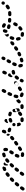

<svg xmlns="http://www.w3.org/2000/svg" viewBox="1110 -1460 362 2668"><g transform="rotate(-90 1291.0 -126.0)"><path d="M26 -25Q19 -31 10 -29Q1 -28 -5 -20Q-13 -9 -19 0Q-24 7 -22 17Q-20 26 -12 31Q-5 36 5 34Q14 32 19 24Q24 17 31 6Q37 -1 35 -11Q34 -20 26 -25ZM506 19Q511 11 509 2Q508 -7 500 -12Q492 -18 483 -16Q480 -15 478 -15Q476 -16 475 -16Q467 -20 458 -17Q449 -13 445 -5Q443 -1 443 4Q443 8 445 12Q446 16 449 20Q452 23 456 25Q465 29 474 29Q482 30 491 28Q500 27 506 19ZM240 -14Q239 -18 237 -22Q234 -26 231 -29Q227 -31 223 -32Q219 -34 214 -33Q210 -32 206 -30Q202 -28 199 -24L186 -7Q183 -3 182 1Q181 6 182 10Q182 15 185 18Q187 22 190 25Q194 28 198 29Q203 30 207 29Q212 29 215 26Q219 24 222 21L235 3Q238 -1 239 -5Q240 -9 240 -14ZM587 -48Q584 -52 580 -54Q577 -57 572 -58Q568 -59 564 -58Q559 -57 555 -54Q546 -48 538 -42Q534 -40 531 -36Q529 -33 528 -28Q527 -24 528 -20Q528 -15 531 -11Q536 -3 545 -1Q554 1 562 -5Q571 -10 581 -17Q589 -22 590 -31Q592 -41 587 -48ZM436 -49Q434 -53 434 -57Q433 -62 435 -66Q439 -78 444 -89Q448 -98 457 -101Q466 -104 474 -99Q483 -95 486 -86Q489 -78 485 -69Q480 -61 477 -52Q476 -48 474 -45Q472 -42 469 -40Q469 -40 468 -40Q459 -41 450 -38Q450 -38 449 -37Q449 -37 449 -37Q449 -37 449 -37Q445 -39 441 -42Q438 -45 436 -49ZM87 -97Q79 -103 70 -103Q61 -102 55 -95Q47 -86 39 -77Q34 -70 34 -61Q35 -51 42 -45Q50 -39 59 -40Q68 -41 74 -48Q81 -57 89 -66Q95 -73 94 -82Q94 -91 87 -97ZM289 -100Q281 -106 272 -105Q263 -104 257 -97L243 -80Q237 -72 238 -63Q239 -54 246 -48Q253 -42 262 -43Q272 -44 278 -51L292 -68Q298 -75 297 -85Q296 -94 289 -100ZM649 -73Q650 -78 649 -82Q648 -86 645 -90Q640 -98 631 -99Q622 -101 614 -95L612 -94Q608 -91 606 -88Q604 -84 603 -80Q602 -75 603 -71Q604 -66 607 -63Q612 -55 621 -53Q630 -52 638 -57L640 -59Q644 -61 646 -65Q648 -69 649 -73ZM153 -164Q146 -171 137 -171Q128 -171 121 -165Q112 -157 104 -148Q97 -141 97 -132Q97 -123 104 -116Q111 -110 120 -110Q129 -110 136 -116Q144 -124 152 -132Q159 -138 159 -148Q159 -157 153 -164ZM358 -151Q357 -156 356 -160Q354 -164 351 -167Q344 -174 335 -173Q325 -173 319 -166Q311 -159 303 -150Q297 -143 297 -134Q298 -125 305 -118Q308 -115 312 -114Q316 -112 321 -112Q325 -113 329 -114Q333 -116 336 -120Q344 -128 351 -135Q354 -139 356 -143Q358 -147 358 -151ZM490 -119Q493 -116 498 -116Q502 -115 507 -116Q511 -117 515 -119Q518 -122 521 -126Q527 -135 533 -145Q535 -148 536 -153Q537 -157 536 -162Q534 -166 532 -170Q529 -173 525 -176Q517 -180 508 -178Q499 -176 494 -168Q489 -159 483 -150Q478 -142 480 -133Q482 -124 490 -119ZM227 -221Q222 -228 213 -230Q204 -232 196 -227Q186 -220 176 -212Q169 -207 168 -197Q166 -188 172 -181Q178 -173 187 -172Q196 -171 204 -176Q213 -183 221 -189Q229 -195 231 -204Q232 -213 227 -221ZM420 -227Q414 -234 405 -235Q396 -236 389 -231Q380 -224 371 -216Q364 -210 363 -201Q362 -191 368 -184Q371 -181 375 -179Q379 -177 384 -176Q388 -176 392 -178Q397 -179 400 -182Q408 -189 416 -195Q424 -201 425 -210Q426 -219 420 -227ZM537 -259Q545 -263 554 -260Q563 -257 567 -249Q571 -240 571 -230Q571 -221 568 -211Q567 -206 564 -203Q561 -200 557 -198Q553 -195 549 -195Q544 -195 540 -196Q531 -199 527 -207Q523 -215 525 -224Q526 -227 526 -229Q526 -229 526 -229Q522 -238 525 -247Q529 -255 537 -259ZM325 -205Q324 -211 325 -216Q327 -226 326 -232Q325 -242 331 -249Q337 -256 347 -257Q354 -258 360 -254Q366 -251 369 -244Q363 -239 356 -233Q350 -228 346 -220Q341 -212 340 -202Q340 -199 340 -196Q337 -196 334 -196Q333 -196 331 -196Q327 -200 325 -205ZM262 -221Q254 -225 250 -233Q246 -242 249 -250Q252 -259 261 -263Q273 -269 284 -272Q293 -275 300 -272Q308 -268 312 -261Q308 -254 306 -247Q303 -240 304 -232Q303 -231 302 -231Q300 -230 299 -230Q290 -227 279 -222Q271 -218 262 -221ZM461 -226Q457 -226 453 -228Q449 -230 446 -233Q443 -236 441 -240Q437 -249 441 -258Q445 -266 454 -270Q466 -275 479 -277Q488 -279 495 -274Q503 -268 505 -259Q505 -259 505 -258Q505 -258 505 -257Q505 -256 504 -254Q502 -248 502 -243Q499 -239 495 -236Q492 -234 487 -233Q479 -231 470 -228Q466 -226 461 -226Z M981 20Q985 18 988 14Q991 11 993 7Q994 3 994 -2Q993 -11 986 -17Q979 -23 970 -23Q965 -23 961 -23Q957 -23 953 -23Q949 -23 945 -22Q940 -21 937 -18Q933 -16 931 -12Q929 -8 928 -3Q927 6 933 13Q939 21 948 22Q954 22 961 22Q967 22 973 22Q977 22 981 20ZM1069 -49Q1069 -49 1068 -50Q1068 -50 1067 -51Q1066 -51 1065 -52Q1063 -53 1061 -54Q1060 -55 1058 -56Q1056 -56 1054 -56Q1049 -57 1045 -55Q1041 -54 1037 -51Q1031 -45 1024 -40Q1016 -35 1014 -26Q1012 -17 1017 -9Q1019 -5 1023 -3Q1026 0 1031 1Q1035 2 1040 1Q1044 0 1048 -2Q1058 -9 1067 -17Q1074 -23 1075 -32Q1075 -42 1069 -49ZM878 -31Q873 -42 870 -55Q869 -59 870 -64Q871 -68 873 -72Q874 -72 874 -72Q874 -72 874 -72Q881 -69 889 -68Q899 -67 907 -70Q909 -71 911 -72Q912 -70 913 -68Q914 -66 914 -64Q916 -56 919 -49Q921 -45 921 -42Q921 -38 920 -34Q915 -29 911 -22Q911 -21 910 -20Q910 -20 909 -20Q908 -19 908 -19Q899 -15 891 -19Q882 -22 878 -31ZM666 -85Q668 -94 662 -102Q657 -110 648 -111Q639 -113 631 -107Q625 -103 616 -97Q615 -96 614 -96Q607 -90 605 -81Q603 -72 608 -64Q611 -61 615 -58Q619 -56 623 -55Q627 -54 632 -55Q636 -56 640 -58Q640 -59 641 -60Q651 -66 657 -71Q665 -76 666 -85ZM1103 -129Q1100 -131 1095 -133Q1091 -134 1086 -133Q1086 -133 1085 -133Q1084 -133 1084 -133Q1083 -133 1083 -132Q1077 -127 1070 -123Q1068 -120 1067 -116Q1066 -112 1067 -109Q1068 -101 1066 -94Q1066 -90 1067 -85Q1068 -81 1070 -77Q1073 -74 1076 -71Q1080 -69 1085 -68Q1094 -67 1101 -72Q1109 -77 1111 -87Q1113 -100 1111 -114Q1111 -118 1109 -122Q1107 -126 1103 -129ZM872 -106Q873 -102 876 -98Q879 -95 883 -93Q891 -89 900 -92Q909 -95 913 -103L914 -104Q918 -112 915 -121Q912 -130 903 -134Q895 -138 886 -135Q877 -132 873 -124V-123Q871 -119 871 -114Q870 -110 872 -106ZM736 -144Q736 -148 735 -153Q733 -157 730 -160Q724 -167 714 -167Q705 -167 698 -161Q691 -154 683 -148Q680 -145 678 -141Q676 -137 676 -132Q675 -128 677 -124Q678 -119 681 -116Q687 -109 696 -108Q706 -108 713 -114Q721 -121 729 -128Q732 -131 734 -135Q736 -139 736 -144ZM941 -135Q947 -135 953 -137Q961 -140 970 -143Q974 -144 978 -147Q981 -149 983 -153Q986 -157 986 -162Q987 -166 985 -170Q983 -179 975 -184Q967 -189 958 -186Q946 -183 935 -178Q931 -177 928 -173Q925 -170 923 -166Q922 -162 922 -157Q922 -153 923 -149Q924 -148 924 -148Q924 -147 925 -146Q926 -145 927 -144Q929 -142 930 -140Q935 -136 941 -135ZM1009 -173Q1009 -169 1010 -165Q1011 -160 1013 -157Q1016 -153 1020 -151Q1024 -148 1028 -148Q1036 -147 1042 -144Q1051 -140 1059 -143Q1068 -147 1072 -155Q1074 -159 1074 -164Q1074 -168 1072 -172Q1071 -177 1068 -180Q1065 -183 1061 -185Q1049 -190 1035 -192Q1026 -194 1018 -188Q1011 -182 1009 -173ZM825 -151Q810 -153 799 -159Q791 -163 788 -172Q785 -181 789 -189Q793 -197 802 -200Q811 -203 819 -199Q824 -196 833 -195Q839 -194 844 -189Q849 -185 851 -178Q851 -178 851 -177Q851 -175 851 -173Q851 -172 851 -171Q851 -170 851 -169Q849 -160 842 -154Q834 -149 825 -151ZM746 -177Q739 -183 738 -192Q737 -201 742 -209Q747 -215 752 -221Q752 -219 753 -218Q757 -209 765 -204Q767 -202 769 -200Q769 -200 769 -199Q765 -192 764 -183Q764 -178 764 -173Q764 -172 764 -172Q763 -172 763 -172Q758 -172 754 -173Q750 -174 746 -177ZM968 -209Q973 -217 972 -226Q971 -235 963 -240Q956 -246 947 -245Q937 -243 932 -236Q925 -227 919 -218Q917 -215 916 -210Q915 -206 915 -201Q916 -200 916 -198Q917 -196 918 -194Q922 -197 927 -199Q939 -204 952 -208Q960 -210 968 -209ZM792 -279Q801 -283 809 -279Q818 -275 821 -266Q824 -258 821 -249Q817 -240 814 -232Q814 -230 812 -228Q811 -226 810 -224Q802 -224 795 -222Q790 -220 786 -217Q777 -220 773 -228Q769 -237 771 -245Q774 -256 780 -267Q783 -276 792 -279Z M1174 10Q1179 2 1176 -7Q1175 -11 1173 -15Q1170 -18 1166 -21Q1162 -23 1158 -24Q1153 -24 1149 -23Q1146 -22 1144 -23Q1139 -23 1136 -23Q1127 -25 1120 -19Q1112 -14 1110 -5Q1109 4 1114 12Q1119 20 1128 21Q1135 22 1144 22Q1152 22 1160 20Q1169 18 1174 10ZM1331 17Q1335 15 1337 11Q1340 7 1340 3Q1342 -6 1336 -14Q1331 -22 1322 -23Q1315 -24 1311 -27Q1304 -33 1294 -31Q1285 -30 1280 -23Q1277 -19 1276 -15Q1275 -10 1275 -6Q1276 -1 1278 2Q1280 6 1284 9Q1297 19 1314 21Q1319 22 1323 21Q1328 20 1331 17ZM1423 -31Q1424 -36 1423 -40Q1422 -44 1420 -48Q1415 -56 1406 -58Q1397 -60 1389 -55Q1379 -49 1371 -43Q1367 -41 1364 -38Q1361 -34 1360 -30Q1359 -25 1360 -21Q1361 -16 1363 -13Q1365 -9 1369 -6Q1373 -3 1377 -2Q1381 -1 1386 -2Q1390 -3 1394 -5Q1403 -10 1413 -17Q1417 -20 1420 -23Q1422 -27 1423 -31ZM1247 -48Q1247 -48 1247 -48Q1241 -56 1239 -65Q1238 -70 1238 -76Q1235 -78 1232 -79Q1229 -80 1225 -79Q1221 -79 1217 -77Q1213 -75 1210 -72Q1202 -63 1195 -56Q1189 -50 1189 -40Q1189 -31 1196 -25Q1199 -21 1203 -20Q1207 -18 1212 -18Q1216 -18 1220 -20Q1224 -22 1227 -25Q1235 -33 1243 -42Q1244 -43 1245 -45Q1246 -46 1247 -48ZM1075 -52Q1074 -64 1074 -77Q1074 -86 1080 -93Q1087 -99 1096 -100Q1105 -99 1112 -93Q1119 -86 1119 -77Q1119 -66 1119 -57Q1120 -53 1119 -50Q1118 -46 1116 -43Q1111 -41 1107 -38Q1103 -35 1100 -33Q1100 -32 1100 -32Q1100 -32 1099 -32Q1090 -31 1083 -37Q1076 -43 1075 -52ZM1265 -61Q1262 -65 1261 -69Q1260 -73 1261 -78Q1263 -89 1267 -101Q1268 -106 1271 -109Q1273 -113 1277 -115Q1281 -117 1286 -118Q1290 -118 1294 -117Q1303 -115 1308 -107Q1313 -98 1310 -89Q1307 -79 1306 -70Q1305 -65 1302 -60Q1298 -56 1294 -54Q1293 -54 1291 -54Q1287 -53 1282 -51Q1282 -51 1281 -51Q1280 -51 1280 -52Q1275 -52 1271 -55Q1268 -57 1265 -61ZM1479 -90Q1477 -94 1473 -96Q1469 -98 1465 -99Q1460 -100 1456 -99Q1452 -98 1448 -95L1446 -94Q1438 -88 1437 -79Q1435 -70 1440 -62Q1443 -59 1447 -56Q1450 -54 1455 -53Q1459 -52 1464 -53Q1468 -54 1472 -57L1474 -59Q1482 -64 1483 -73Q1485 -82 1479 -90ZM1292 -153Q1294 -149 1297 -145Q1300 -142 1304 -140Q1308 -138 1312 -138Q1317 -138 1321 -140Q1325 -141 1328 -144Q1332 -147 1333 -151Q1338 -161 1343 -171Q1347 -179 1344 -188Q1341 -197 1332 -201Q1324 -205 1315 -202Q1306 -199 1302 -191Q1297 -180 1293 -170Q1291 -166 1291 -161Q1290 -157 1292 -153ZM1344 -223Q1348 -221 1352 -220Q1357 -219 1361 -221Q1365 -222 1369 -224Q1373 -227 1375 -231L1386 -250Q1388 -254 1389 -259Q1389 -263 1388 -267Q1387 -272 1384 -275Q1382 -279 1378 -281Q1370 -286 1361 -283Q1352 -281 1347 -273L1336 -254Q1331 -246 1334 -237Q1336 -228 1344 -223Z M1493 20Q1501 24 1510 21Q1518 18 1522 10L1526 3Q1526 2 1527 1Q1527 1 1527 0L1528 -2Q1530 -6 1530 -10Q1530 -15 1529 -19Q1528 -20 1528 -21Q1528 -22 1527 -23Q1519 -25 1513 -30Q1511 -32 1509 -34Q1502 -34 1496 -31Q1490 -27 1487 -21L1482 -10Q1478 -1 1481 8Q1484 16 1493 20ZM1822 -16Q1821 -20 1818 -24Q1815 -27 1811 -29Q1807 -32 1803 -32Q1799 -33 1794 -31Q1785 -28 1776 -26Q1767 -24 1762 -17Q1757 -9 1759 0Q1760 5 1762 8Q1765 12 1769 15Q1772 17 1777 18Q1781 18 1786 18Q1796 15 1807 12Q1816 9 1821 1Q1825 -7 1822 -16ZM1698 2Q1688 -11 1688 -30Q1688 -40 1694 -46Q1701 -53 1710 -53Q1714 -54 1718 -52Q1723 -50 1726 -47Q1729 -44 1731 -40Q1733 -36 1733 -32Q1733 -28 1734 -26Q1734 -25 1734 -25Q1735 -23 1736 -21Q1737 -20 1738 -18Q1737 -15 1736 -12Q1735 -6 1736 0Q1735 2 1733 3Q1731 5 1729 7Q1722 12 1713 11Q1703 9 1698 2ZM1903 -53Q1901 -57 1898 -60Q1895 -63 1890 -64Q1886 -66 1882 -65Q1877 -65 1873 -63Q1864 -59 1855 -55Q1851 -53 1848 -49Q1845 -46 1843 -42Q1842 -38 1842 -33Q1842 -29 1844 -25Q1848 -16 1857 -13Q1865 -10 1874 -14Q1883 -18 1893 -23Q1901 -27 1904 -36Q1907 -45 1903 -53ZM1569 -98Q1563 -104 1553 -104Q1544 -104 1538 -97Q1530 -89 1523 -80Q1517 -72 1518 -63Q1519 -54 1527 -48Q1534 -42 1543 -44Q1553 -45 1558 -52Q1564 -60 1570 -66Q1577 -73 1576 -82Q1576 -91 1569 -98ZM1961 -90Q1956 -98 1947 -99Q1938 -101 1930 -95H1929Q1922 -90 1920 -80Q1919 -71 1924 -64Q1929 -56 1939 -54Q1948 -53 1955 -58L1956 -59Q1964 -64 1965 -73Q1967 -82 1961 -90ZM1489 -71 1472 -59Q1464 -53 1455 -55Q1446 -56 1441 -64Q1438 -68 1437 -72Q1436 -76 1437 -81Q1438 -85 1440 -89Q1442 -93 1446 -95L1463 -107Q1471 -113 1480 -111Q1489 -109 1494 -102Q1495 -100 1496 -99Q1497 -97 1497 -96L1496 -92Q1492 -85 1492 -76Q1491 -74 1492 -73Q1491 -72 1490 -72Q1490 -71 1489 -71ZM1707 -88Q1709 -84 1712 -81Q1715 -78 1719 -76Q1723 -74 1728 -74Q1732 -74 1736 -75Q1741 -77 1744 -80Q1747 -83 1749 -87Q1752 -96 1757 -106Q1761 -114 1758 -123Q1755 -132 1746 -136Q1742 -138 1738 -138Q1733 -138 1729 -137Q1725 -135 1722 -132Q1718 -129 1716 -125Q1711 -115 1707 -105Q1706 -101 1706 -97Q1705 -92 1707 -88ZM1653 -127Q1652 -136 1644 -141Q1636 -147 1627 -145Q1615 -143 1604 -140Q1595 -137 1591 -128Q1586 -120 1589 -111Q1592 -102 1601 -98Q1609 -94 1618 -97Q1626 -99 1634 -101Q1644 -102 1649 -110Q1655 -118 1653 -127ZM1554 -163 1563 -182Q1567 -191 1575 -194Q1584 -197 1593 -193Q1601 -189 1604 -180Q1607 -172 1603 -163Q1600 -162 1597 -161Q1588 -158 1582 -153Q1575 -147 1571 -138Q1569 -135 1568 -132Q1567 -133 1566 -133Q1565 -133 1565 -134Q1556 -137 1553 -146Q1550 -155 1554 -163ZM1757 -156Q1766 -151 1775 -154Q1784 -157 1788 -165L1798 -183Q1803 -191 1800 -200Q1798 -209 1790 -213Q1782 -218 1773 -215Q1764 -213 1759 -205L1749 -187Q1744 -179 1747 -170Q1749 -161 1757 -156ZM1602 -214Q1611 -210 1620 -213Q1628 -217 1632 -225L1641 -244Q1645 -252 1642 -261Q1639 -270 1630 -274Q1622 -278 1613 -274Q1604 -271 1600 -263L1592 -244Q1588 -236 1591 -227Q1594 -218 1602 -214ZM1793 -268 1797 -275Q1799 -279 1803 -282Q1806 -285 1810 -286Q1815 -287 1819 -287Q1824 -286 1828 -284Q1835 -280 1838 -272Q1841 -263 1837 -255Q1835 -250 1832 -243Q1828 -235 1819 -232Q1810 -229 1801 -233Q1793 -238 1790 -246Q1787 -255 1791 -263Q1792 -264 1792 -265Q1793 -267 1793 -268Z M2157 27H2158Q2167 27 2174 21Q2180 14 2180 5Q2180 0 2178 -4Q2177 -8 2173 -11Q2170 -14 2166 -16Q2162 -18 2158 -18H2157Q2149 -18 2142 -20Q2133 -22 2125 -17Q2117 -12 2115 -3Q2114 1 2114 5Q2115 10 2117 14Q2120 17 2123 20Q2127 23 2131 24Q2144 27 2157 27ZM2255 -45Q2253 -48 2249 -50Q2245 -53 2240 -53Q2236 -53 2231 -52Q2227 -50 2224 -47Q2216 -41 2209 -36Q2205 -34 2203 -30Q2200 -26 2199 -22Q2199 -17 2200 -13Q2200 -9 2203 -5Q2208 3 2217 5Q2226 6 2234 1Q2244 -5 2253 -13Q2260 -19 2261 -29Q2262 -38 2255 -45ZM2067 -34Q2062 -47 2061 -61Q2060 -70 2066 -77Q2072 -84 2081 -85Q2090 -86 2097 -80Q2105 -74 2106 -65Q2106 -57 2109 -50Q2111 -46 2110 -42Q2110 -37 2108 -33Q2108 -33 2108 -33Q2108 -33 2108 -33Q2104 -29 2100 -24Q2100 -24 2099 -23Q2098 -22 2098 -22Q2097 -22 2096 -21Q2087 -18 2079 -22Q2070 -26 2067 -34ZM1979 -102Q1973 -110 1964 -111Q1955 -113 1947 -108Q1936 -100 1930 -96Q1927 -93 1924 -89Q1922 -85 1921 -81Q1920 -77 1921 -72Q1922 -68 1924 -64Q1930 -57 1939 -55Q1948 -53 1956 -58Q1962 -63 1973 -71Q1981 -76 1982 -86Q1984 -95 1979 -102ZM2302 -122Q2298 -124 2294 -124Q2289 -124 2285 -123Q2281 -121 2277 -118Q2274 -115 2272 -111Q2268 -103 2263 -94Q2261 -91 2260 -86Q2259 -82 2260 -77Q2262 -73 2264 -69Q2267 -66 2271 -64Q2279 -59 2288 -61Q2297 -63 2302 -71Q2308 -81 2313 -92Q2317 -100 2314 -109Q2310 -118 2302 -122ZM2046 -124 2029 -111Q2022 -106 2012 -107Q2003 -109 1998 -116Q1992 -124 1994 -133Q1995 -142 2003 -148L2020 -160Q2024 -163 2028 -164Q2032 -165 2037 -164Q2041 -163 2045 -161Q2049 -159 2051 -155Q2052 -155 2052 -154Q2052 -154 2053 -153Q2051 -149 2050 -145Q2047 -137 2047 -128Q2047 -126 2048 -125Q2047 -124 2047 -124Q2047 -124 2046 -124ZM2072 -120Q2074 -116 2078 -114Q2081 -111 2085 -109Q2089 -108 2094 -108Q2098 -108 2102 -110Q2106 -112 2109 -116Q2112 -119 2114 -123Q2117 -132 2120 -141Q2124 -149 2121 -158Q2118 -167 2109 -171Q2101 -175 2092 -171Q2084 -168 2080 -160Q2075 -149 2071 -138Q2070 -133 2070 -129Q2070 -124 2072 -120ZM2446 -171Q2447 -180 2440 -187Q2433 -193 2424 -193L2422 -194Q2413 -194 2407 -187Q2400 -180 2400 -171Q2400 -162 2406 -155Q2413 -149 2422 -149H2424Q2433 -148 2440 -155Q2446 -162 2446 -171ZM2376 -172Q2376 -176 2375 -180Q2373 -184 2370 -188Q2367 -191 2363 -193Q2359 -195 2355 -195Q2344 -196 2334 -196Q2325 -197 2318 -191Q2311 -185 2310 -176Q2310 -171 2311 -167Q2313 -163 2316 -159Q2319 -156 2323 -154Q2327 -152 2331 -152Q2341 -151 2353 -150Q2362 -150 2369 -156Q2376 -162 2376 -172ZM2287 -178Q2287 -183 2287 -187Q2286 -191 2283 -195Q2281 -199 2277 -201Q2273 -204 2269 -205Q2258 -207 2250 -209Q2241 -211 2233 -207Q2225 -202 2222 -193Q2221 -189 2222 -184Q2222 -180 2224 -176Q2227 -172 2230 -169Q2234 -167 2238 -165Q2248 -163 2260 -160Q2269 -159 2277 -164Q2285 -169 2287 -178ZM2123 -190Q2116 -197 2116 -206Q2116 -215 2122 -222Q2131 -231 2139 -238Q2141 -240 2143 -241Q2145 -242 2148 -243Q2145 -232 2146 -221Q2147 -212 2151 -205Q2154 -199 2158 -194Q2157 -193 2155 -191Q2148 -184 2139 -184Q2130 -184 2123 -190ZM2169 -223Q2168 -234 2172 -245Q2174 -253 2179 -259Q2185 -266 2194 -267Q2203 -269 2210 -263Q2218 -257 2219 -248Q2220 -239 2215 -232Q2214 -231 2214 -231Q2213 -228 2214 -227Q2214 -226 2214 -224Q2214 -222 2213 -220Q2210 -217 2208 -214Q2205 -210 2203 -206Q2201 -205 2198 -204Q2196 -203 2193 -203Q2184 -202 2177 -208Q2170 -214 2169 -223ZM2247 -240Q2244 -242 2242 -246Q2242 -249 2241 -251Q2241 -256 2239 -261Q2239 -262 2239 -262Q2239 -263 2240 -264Q2242 -273 2251 -277Q2259 -281 2268 -279Q2282 -275 2294 -266Q2301 -260 2302 -251Q2303 -241 2298 -234Q2295 -230 2291 -228Q2287 -226 2283 -225Q2282 -225 2281 -225Q2280 -225 2279 -225Q2276 -226 2273 -227Q2272 -227 2271 -227Q2270 -228 2268 -228Q2267 -229 2266 -230Q2261 -234 2255 -236Q2251 -237 2247 -240Z M2471 -174Q2470 -184 2463 -190Q2455 -195 2446 -194Q2435 -193 2424 -193Q2420 -194 2416 -192Q2411 -190 2408 -187Q2405 -184 2403 -180Q2402 -176 2402 -171Q2401 -162 2408 -155Q2414 -149 2424 -149Q2438 -148 2451 -150Q2460 -151 2466 -158Q2472 -165 2471 -174ZM2556 -220Q2550 -227 2541 -229Q2532 -230 2524 -224Q2516 -218 2506 -213Q2498 -208 2495 -199Q2493 -190 2497 -182Q2502 -174 2511 -171Q2520 -169 2528 -173Q2540 -180 2551 -188Q2559 -194 2560 -203Q2561 -212 2556 -220ZM2604 -273Q2602 -277 2599 -280Q2595 -283 2591 -285Q2583 -288 2574 -285Q2566 -281 2562 -272Q2562 -271 2561 -271Q2558 -262 2561 -253Q2565 -245 2573 -241Q2582 -238 2591 -241Q2599 -245 2603 -253Q2603 -255 2604 -256Q2606 -260 2605 -264Q2605 -269 2604 -273Z"/></g></svg>

Font: FRB American Cursive Guidelines Arrows Dashed Extrabold
Style: Bold Italic
Weight: 800
Italic angle: -25°
Version: Version 2.0;Modular Font Editor K font №1